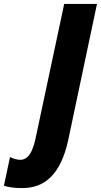

<svg xmlns="http://www.w3.org/2000/svg" viewBox="-78 -734 514 978"><path d="M36 224C149 224 232 155 270 -23L416 -714H249L107 -47C97 2 80 80 26 80C9 80 -8 75 -27 66L-58 212C-33 220 -6 224 36 224Z"/></svg>

Font: Noto Sans ExtraCondensed Black
Style: Italic
Weight: 900
Width: 2
Italic angle: -12°
Designer: Monotype Design Team
Foundry: Monotype Imaging Inc.
Version: Version 2.013